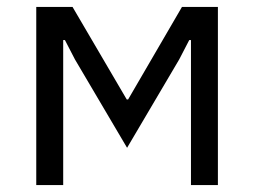

<svg xmlns="http://www.w3.org/2000/svg" viewBox="-20 -536 736 556"><path d="M85 -516H190L347 -248H351L507 -516H611V0H533V-420H528L499 -364L348 -108L197 -364L168 -420H163V0H85Z"/></svg>

Font: IBM Plex Sans
Style: Regular
Weight: 400
Designer: Mike Abbink, Paul van der Laan, Pieter van Rosmalen
Foundry: Bold Monday
Version: Version 3.005